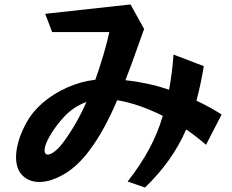

<svg xmlns="http://www.w3.org/2000/svg" viewBox="-20 -779 1040 862"><path d="M905 -129Q883 -148 861 -165Q839 -182 816 -198Q784 -125 738.5 -61Q693 3 631 63L553 36Q611 -38 649.5 -109.5Q688 -181 711 -259Q600 -314 506 -329Q479 -265 448 -208Q417 -151 381 -103Q326 -30 266 4Q206 38 157 38Q111 38 81.5 9.5Q52 -19 52 -74Q52 -105 63 -144Q74 -183 99 -229Q125 -277 172 -317.5Q219 -358 280 -385.5Q341 -413 408 -421Q428 -477 444 -531.5Q460 -586 471 -635H214L183 -717L566 -759L627 -649Q606 -591 585.5 -533Q565 -475 543 -419Q590 -414 640 -403.5Q690 -393 739 -376Q746 -413 751 -452Q756 -491 759 -534L895 -482Q881 -398 862 -327Q918 -301 975 -265ZM368 -321Q312 -301 270.5 -257.5Q229 -214 200 -162Q180 -125 180 -104Q180 -85 195 -85Q206 -85 224 -98Q242 -111 261 -136Q292 -177 319 -224Q346 -271 368 -321Z"/></svg>

Font: RocknRoll One
Style: Regular
Weight: 400
Designer: Fontworks Inc.
Foundry: Fontworks Inc.
Version: Version 1.100